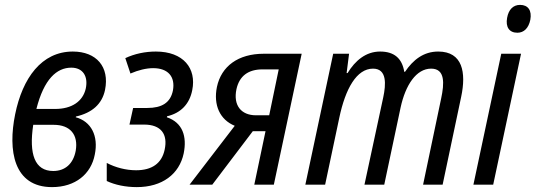

<svg xmlns="http://www.w3.org/2000/svg" viewBox="-20 -756 2193 786"><path d="M193 10C289 10 353 -44 368 -123C384 -200 353 -259 290 -276L291 -279C357 -294 398 -330 410 -388C429 -482 375 -545 278 -545C150 -545 72 -436 42 -288C12 -141 35 10 193 10ZM272 -479C319 -479 342 -444 331 -393C319 -341 274 -310 206 -310H129C160 -432 212 -479 272 -479ZM198 -56C122 -56 98 -125 116 -245H200C268 -245 301 -204 290 -139C280 -85 246 -56 198 -56Z M540 10C644 10 714 -43 732 -128C746 -197 728 -254 663 -276L664 -280C720 -293 756 -330 767 -387C785 -476 731 -545 618 -545C575 -545 531 -536 493 -518L514 -455C546 -469 579 -477 607 -477C668 -477 698 -442 688 -386C678 -335 642 -314 583 -314H525L510 -246H570C639 -246 668 -207 654 -143C642 -87 602 -59 537 -59C496 -59 453 -70 417 -89V-15C451 1 494 10 540 10Z M756 0H849L1015 -219H1067L1021 0H1101L1215 -536H1060C955 -536 886 -485 868 -400C853 -326 880 -266 941 -241ZM1028 -284C967 -284 934 -325 948 -391C960 -445 996 -472 1055 -472H1121L1082 -284Z M1230 0H1311L1369 -274C1394 -393 1440 -475 1507 -475C1565 -475 1560 -410 1549 -358L1472 0H1553L1620 -316C1640 -408 1684 -475 1745 -475C1803 -475 1799 -414 1786 -353L1712 0H1792L1868 -360C1889 -459 1874 -545 1774 -545C1714 -545 1671 -511 1638 -462H1635C1626 -517 1594 -545 1536 -545C1478 -545 1434 -508 1403 -457H1399L1409 -536H1344Z M2098 -622C2125 -622 2144 -641 2151 -675C2158 -713 2142 -736 2109 -736C2081 -736 2062 -717 2056 -683C2049 -645 2065 -622 2098 -622ZM1918 0H1999L2113 -536H2032Z"/></svg>

Font: Noto Sans Condensed
Style: Italic
Weight: 400
Width: 3
Italic angle: -12°
Designer: Monotype Design Team
Foundry: Monotype Imaging Inc.
Version: Version 2.013